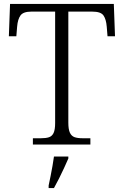

<svg xmlns="http://www.w3.org/2000/svg" viewBox="-20 -734 630 975"><path d="M147 0V-32H189Q213 -32 228.5 -37Q244 -42 252 -58.5Q260 -75 260 -109V-675H139Q98 -675 84 -655.5Q70 -636 67 -599L63 -550H25L31 -714H558L564 -550H526L522 -599Q519 -636 505.5 -655.5Q492 -675 449 -675H327V-111Q327 -77 335 -60Q343 -43 358.5 -37.5Q374 -32 398 -32H439V0ZM227 208Q232 185 237 159.5Q242 134 246.5 109Q251 84 254 61H327V71Q318 92 305.5 119Q293 146 279.5 173Q266 200 254 221H227Z"/></svg>

Font: Noto Serif Kannada Light
Style: Regular
Weight: 300
Version: Version 2.003